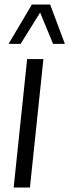

<svg xmlns="http://www.w3.org/2000/svg" viewBox="-20 -844 312 864"><path d="M18.6 -646.5 123.5 -823.7H205.6L272 -646.5H218.8L160.6 -787.6L72.8 -646.5ZM41.5 0 102.1 -578.1H175.3L114.7 0Z"/></svg>

Font: Oswald
Style: Light
Weight: 300
Designer: Vernon Adams
Foundry: Vernon Adams
Version: 3.0; ttfautohint (v0.95.6-bc232) -l 8 -r 50 -G 200 -x 0 -w "